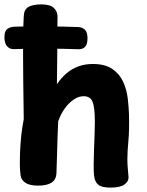

<svg xmlns="http://www.w3.org/2000/svg" viewBox="-33 -842 668 874"><path d="M75 -766.2Q75.8 -798.1 95.9 -810.1Q116 -822 155 -822Q195.8 -822 212.3 -805.7Q228.8 -789.3 228.8 -767.8Q228.6 -747.8 228.4 -727.5Q228.3 -707.2 228.2 -676.4Q228.1 -645.6 227.6 -593.9Q227.1 -542.3 226.1 -458.7Q245.8 -487.7 269.7 -508.2Q293.7 -528.7 323.6 -539.7Q353.4 -550.7 389.1 -550.7Q446.6 -550.7 479.7 -527.1Q512.8 -503.6 528.4 -467.9Q544.1 -432.2 548.6 -393.2Q553.1 -354.2 554.1 -323.1Q556.1 -248.9 551.4 -199.9Q546.8 -150.9 546.8 -120Q546.8 -92.9 548.9 -72.3Q551.1 -51.8 552.1 -35.8Q553.1 -16.8 533.8 -2.4Q514.4 12 470.3 12Q430.3 12 414.3 -1.1Q398.3 -14.2 395 -43.8Q393 -62.1 393.4 -92.4Q393.8 -122.7 394.9 -157.6Q396 -192.6 397.4 -226.3Q398.8 -260 398.8 -285Q398.8 -351.2 388.8 -377.6Q378.8 -404 347.3 -404Q324.6 -404 302.1 -388.6Q279.6 -373.1 261.4 -347.7Q243.3 -322.3 232 -290Q228.8 -226 227.4 -164.8Q226.1 -103.7 224.1 -56.1Q223.1 -23.9 201.4 -10.4Q179.8 3 141.1 3Q101.1 3 82.2 -10.2Q63.3 -23.3 60.8 -43.4Q57.4 -67.4 57.3 -93.7Q57.1 -120 58.1 -145Q59.7 -185 63.4 -221.8Q67.1 -258.6 75.1 -299.7Q73.6 -401.3 72.8 -473.7Q72 -546 72 -594.8Q72 -643.7 72.5 -676Q73 -708.3 73.5 -729.1Q74 -749.9 75 -766.2ZM30.6 -618.4Q12.6 -617.4 -0.1 -630.7Q-12.8 -643.9 -12.8 -673Q-12.8 -700.9 0.4 -710.2Q13.6 -719.4 30.6 -720.4Q59.6 -721.4 97.6 -721.9Q135.6 -722.4 176.5 -722.1Q217.4 -721.7 255.4 -720.8Q293.4 -719.9 322.4 -718.9Q342.4 -717.9 353.9 -706.4Q365.3 -695 365.3 -667.9Q365.3 -640 353.9 -628.4Q342.4 -616.9 322.4 -617.9Q293.4 -618.9 255.4 -619.8Q217.4 -620.7 176.5 -620.7Q135.6 -620.7 97.6 -620.1Q59.6 -619.4 30.6 -618.4Z"/></svg>

Font: Playpen Sans Thai
Style: Regular
Weight: 400
Designer: Sirin Gunkloy, Laura Meseguer, Veronika Burian, José Scaglione
Foundry: TypeTogether
Version: Version 2.000